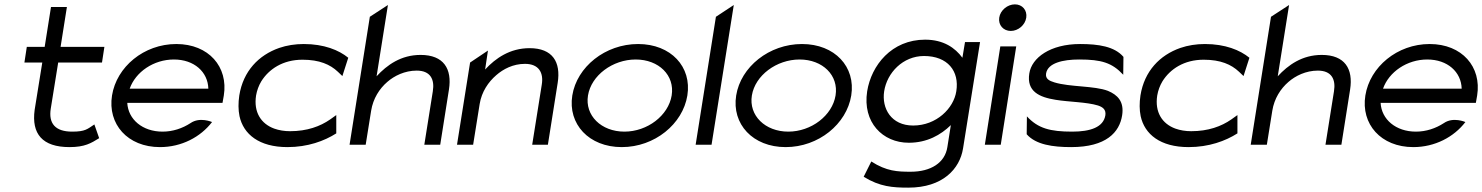

<svg xmlns="http://www.w3.org/2000/svg" viewBox="-20 -664 6801 881"><path d="M92 -377H174L139 -160C124 -50 174 11 299 11C369 11 398 -7 435 -30L413 -93C381 -72 372 -60 311 -60C233 -60 202 -98 213 -166L247 -377H448L459 -449H258L287 -632H214L185 -449H103Z M494 -226C473 -95 565 11 714 11C813 11 900 -35 953 -104C953 -104 897 -129 854 -99C817 -75 773 -60 726 -60C634 -60 568 -116 564 -192H1001L1007 -226C1028 -357 938 -462 789 -462C640 -462 515 -357 494 -226ZM575 -257C602 -334 685 -391 778 -391C871 -391 934 -334 936 -257Z M1368 -390C1446 -390 1495 -368 1530 -335L1551 -315L1578 -399C1535 -434 1467 -462 1374 -462C1334 -462 1296 -456 1261 -444C1167 -411 1096 -338 1078 -226C1073 -192 1073 -160 1079 -131C1097 -48 1169 11 1299 11C1392 11 1468 -17 1523 -52V-136L1495 -116C1449 -84 1389 -62 1311 -62C1285 -62 1260 -66 1238 -74C1178 -96 1143 -149 1155 -226C1159 -249 1167 -271 1179 -291C1214 -347 1278 -390 1368 -390Z M1584 0H1658L1683 -156C1692 -212 1721 -257 1757 -288C1789 -316 1837 -340 1892 -340C1955 -340 1975 -300 1966 -245L1927 0H2000L2040 -253C2055 -348 2016 -412 1910 -412C1820 -412 1756 -366 1708 -314L1760 -641L1677 -587Z M2077 0H2151L2181 -187C2190 -243 2221 -288 2257 -319C2289 -347 2334 -371 2389 -371C2452 -371 2475 -331 2466 -276L2422 0H2494L2539 -284C2554 -379 2516 -443 2410 -443C2320 -443 2254 -397 2206 -345L2219 -432L2137 -377Z M2606 -226C2585 -95 2682 11 2833 11C2984 11 3113 -95 3134 -226C3155 -357 3059 -462 2908 -462C2757 -462 2627 -357 2606 -226ZM2678 -226C2693 -318 2791 -391 2897 -391C3003 -391 3077 -318 3062 -226C3047 -134 2951 -60 2845 -60C2739 -60 2663 -134 2678 -226Z M3172 0H3245L3347 -641L3265 -587Z M3358 -226C3337 -95 3434 11 3585 11C3736 11 3865 -95 3886 -226C3907 -357 3811 -462 3660 -462C3509 -462 3379 -357 3358 -226ZM3430 -226C3445 -318 3543 -391 3649 -391C3755 -391 3829 -318 3814 -226C3799 -134 3703 -60 3597 -60C3491 -60 3415 -134 3430 -226Z M3959 -245C3937 -103 4030 -9 4150 -9C4234 -9 4297 -45 4343 -90L4327 11C4316 83 4251 124 4159 124C4098 124 4048 122 3978 77L3943 147C4017 193 4077 197 4148 197C4306 197 4384 111 4399 17L4477 -471H4408L4396 -399C4363 -444 4310 -482 4225 -482C4071 -482 3978 -364 3959 -245ZM4037 -245C4050 -330 4123 -407 4220 -407C4328 -407 4383 -338 4368 -245C4356 -167 4277 -88 4170 -88C4069 -88 4025 -167 4037 -245Z M4565 -583C4560 -549 4584 -522 4618 -522C4652 -522 4684 -549 4689 -583C4694 -617 4671 -644 4637 -644C4603 -644 4570 -617 4565 -583ZM4499 0H4572L4643 -451H4570Z M4703 -327C4690 -245 4748 -218 4824 -206C4884 -196 4966 -196 5018 -180C5039 -173 5056 -162 5052 -135C5043 -80 4983 -60 4900 -60C4798 -60 4743 -75 4692 -130L4691 -48C4733 0 4811 11 4895 11C5056 11 5117 -57 5129 -135C5139 -199 5107 -229 5064 -247C5002 -271 4890 -264 4818 -286C4795 -293 4776 -302 4780 -327C4788 -375 4857 -391 4932 -391C5034 -391 5083 -376 5134 -321L5135 -403C5094 -451 5020 -462 4936 -462C4799 -462 4714 -399 4703 -327Z M5503 -390C5581 -390 5630 -368 5665 -335L5686 -315L5713 -399C5670 -434 5602 -462 5509 -462C5469 -462 5431 -456 5396 -444C5302 -411 5231 -338 5213 -226C5208 -192 5208 -160 5214 -131C5232 -48 5304 11 5434 11C5527 11 5603 -17 5658 -52V-136L5630 -116C5584 -84 5524 -62 5446 -62C5420 -62 5395 -66 5373 -74C5313 -96 5278 -149 5290 -226C5294 -249 5302 -271 5314 -291C5349 -347 5413 -390 5503 -390Z M5719 0H5793L5818 -156C5827 -212 5856 -257 5892 -288C5924 -316 5972 -340 6027 -340C6090 -340 6110 -300 6101 -245L6062 0H6135L6175 -253C6190 -348 6151 -412 6045 -412C5955 -412 5891 -366 5843 -314L5895 -641L5812 -587Z M6245 -226C6224 -95 6316 11 6465 11C6564 11 6651 -35 6704 -104C6704 -104 6648 -129 6605 -99C6568 -75 6524 -60 6477 -60C6385 -60 6319 -116 6315 -192H6752L6758 -226C6779 -357 6689 -462 6540 -462C6391 -462 6266 -357 6245 -226ZM6326 -257C6353 -334 6436 -391 6529 -391C6622 -391 6685 -334 6687 -257Z"/></svg>

Font: Charger Sport
Style: ExtObl
Weight: 400
Designer: Jasper
Foundry: Cannot Into Space Fonts
Version: Version 1.1